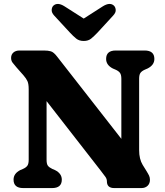

<svg xmlns="http://www.w3.org/2000/svg" viewBox="-20 -957 840 977"><path d="M294.5 -43Q294.5 0 245 0H98Q49 0 49 -43Q49 -74 83 -91.5L97 -97.5Q112 -104 119 -113.5Q126 -123 126 -144V-502.5Q126 -530 119.8 -543.8Q113.5 -557.5 100.5 -572.5L63.5 -614.5Q51.5 -628.5 44 -638.2Q36.5 -648 36.5 -662.5Q36.5 -679.5 48.2 -689.8Q60 -700 79.5 -700H203.5Q224.5 -700 239 -695.8Q253.5 -691.5 271 -668.5L597.5 -250.5V-556Q597.5 -577 590.2 -586.5Q583 -596 568 -602.5L554 -608.5Q520 -626 520 -657Q520 -700 569 -700H716Q765.5 -700 765.5 -657Q765.5 -626 731 -608.5L717 -602.5Q701.5 -595.5 694.8 -586.2Q688 -577 688 -556V-193Q688 -147.5 706 -118L724 -89Q734.5 -72 738.8 -62.8Q743 -53.5 743 -42Q743 -23 731 -11.5Q719 0 699.5 0H561.5Q524 0 524 -34Q524 -46 516.8 -56.5Q509.5 -67 491.5 -90L217 -442.5V-144Q217 -123 223.5 -114Q230 -105 246 -97.5L260 -91.5Q294.5 -74 294.5 -43ZM477 -792Q458.5 -772.5 443.8 -760.5Q429 -748.5 406 -748.5Q383 -748.5 368 -760.5Q353 -772.5 335 -792L255.5 -878Q242 -893 243 -907Q244 -921 252 -928.5Q273 -947 308 -925L406 -862.5L503.5 -925Q539 -947 559.5 -928.5Q567.5 -921 568.8 -907Q570 -893 556 -878Z"/></svg>

Font: Fraunces 9pt S100
Style: Bold
Weight: 700
Version: Version 1.000; ttfautohint (v1.8.3)